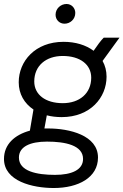

<svg xmlns="http://www.w3.org/2000/svg" viewBox="-31 -737 620 964"><path d="M279 -149C422 -149 504 -247 504 -352C504 -381 497 -408 484 -431L569 -548H490C477 -536 456 -507 439 -482C400 -511 348 -527 288 -527C145 -527 63 -429 63 -324C63 -265 91 -218 137 -187L119 -81C42 -60 -11 -12 -11 61C-11 173 133 207 239 207C363 207 461 154 461 54C461 -58 317 -92 211 -92H192L204 -158C227 -152 252 -149 279 -149ZM245 141C154 141 64 123 64 54C64 -1 121 -26 205 -26C296 -26 386 -8 386 61C386 116 329 141 245 141ZM284 -219C197 -219 141 -262 141 -328C141 -407 200 -456 284 -456C371 -456 427 -413 427 -347C427 -268 368 -219 284 -219ZM293 -618C321 -618 347 -640 347 -672C347 -697 328 -717 303 -717C274 -717 248 -694 248 -663C248 -638 267 -618 293 -618Z"/></svg>

Font: Fixel Display
Style: Italic
Weight: 400
Italic angle: -10°
Designer: AlfaBravo + MacPaw
Foundry: Kyrylo Tkachov, Marchela Mozhyna, Serhii Makarenko, Maria Weinstein, Zakhar Kryvoshyya
Version: Version 1.210;Glyphs 3.2 (3217)